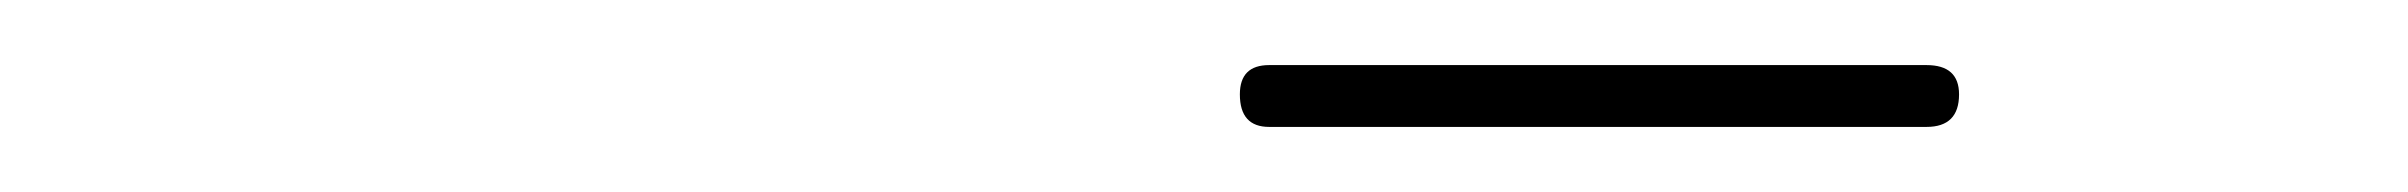

<svg xmlns="http://www.w3.org/2000/svg" viewBox="-20 -570 740 59"><path d="M370 -531Q361 -531 361 -541Q361 -550 370 -550Q421 -550 471 -550Q521 -550 572 -550Q572 -550 572 -550Q572 -550 572 -550Q582 -550 582 -541Q582 -531 572 -531Q521 -531 471 -531Q421 -531 370 -531Q370 -531 370 -531Q370 -531 370 -531Z"/></svg>

Font: FRB American Cursive Guidelines Arrows Extralight
Style: Italic
Weight: 200
Italic angle: -25°
Version: Version 2.0;Modular Font Editor K font №1